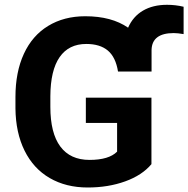

<svg xmlns="http://www.w3.org/2000/svg" viewBox="-20 -790 803 819"><path d="M626 -89.8Q586.4 -42.5 514.2 -16.4Q441.9 9.8 354 9.8Q261.7 9.8 192.1 -30.5Q122.6 -70.8 84.7 -147.5Q46.9 -224.1 45.9 -327.6V-376Q45.9 -482.4 81.8 -560.3Q117.7 -638.2 185.3 -679.4Q252.9 -720.7 343.8 -720.7Q456.1 -720.7 526.4 -671.9Q547.4 -719.7 589.8 -744.6Q632.3 -769.5 692.4 -769.5Q729 -769.5 763.2 -761.2V-644.5Q737.8 -648.9 721.2 -648.9Q628.4 -648.9 626.5 -577.1V-484.9H483.4Q473.6 -545.9 440.2 -574.2Q406.7 -602.5 348.1 -602.5Q273.4 -602.5 234.4 -546.4Q195.3 -490.2 194.8 -379.4V-334Q194.8 -222.2 237.3 -165Q279.8 -107.9 361.8 -107.9Q444.3 -107.9 479.5 -143.1V-265.6H346.2V-373.5H626Z"/></svg>

Font: Roboto
Style: Bold
Weight: 700
Designer: Google
Version: Version 2.134; 2016; ttfautohint (v1.6)